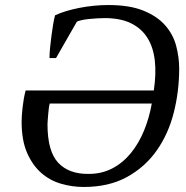

<svg xmlns="http://www.w3.org/2000/svg" viewBox="-20 -732 739 764"><path d="M313 12Q267 12 222.5 -1Q178 -14 143.5 -44.5Q109 -75 87.5 -124.5Q66 -174 66 -248Q66 -270 70 -306Q74 -342 82 -372H592Q602 -438 596 -491Q590 -544 566.5 -581.5Q543 -619 501 -639.5Q459 -660 396 -660Q384 -660 367.5 -659Q351 -658 335 -656.5Q319 -655 305.5 -652Q292 -649 286 -646L203 -501H177Q177 -521 179.5 -544.5Q182 -568 185 -591.5Q188 -615 191.5 -635.5Q195 -656 199 -671Q218 -680 242.5 -687.5Q267 -695 295 -700.5Q323 -706 352.5 -709Q382 -712 411 -712Q496 -712 551 -689.5Q606 -667 637.5 -631Q669 -595 681 -549.5Q693 -504 693 -459Q693 -369 671.5 -284Q650 -199 603.5 -133Q557 -67 485 -27.5Q413 12 313 12ZM333 -40Q385 -40 427 -62Q469 -84 500.5 -122.5Q532 -161 553 -212Q574 -263 584 -320H178Q176 -314 174.5 -303Q173 -292 172 -279.5Q171 -267 170 -255.5Q169 -244 169 -238Q169 -130 211.5 -84.5Q254 -39 333 -40Z"/></svg>

Font: PTSerifItalic
Style: Italic
Weight: 400
Italic angle: -12°
Designer: A.Korolkova, O.Umpeleva, V.Yefimov
Foundry: ParaType Ltd
Version: Version 1.000W OFL